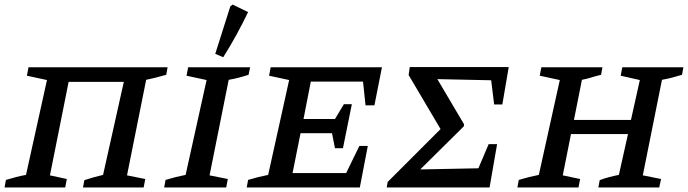

<svg xmlns="http://www.w3.org/2000/svg" viewBox="-24 -822 3017 842"><path d="M277 -463 195 -53 269 -37 262 0H-4L2 -33Q26 -40 46.5 -45.5Q67 -51 90 -55L182 -471L94 -490L101 -527H711L705 -494Q676 -486 656.5 -481Q637 -476 617 -472L533 -53L613 -37L606 0H340L346 -32Q385 -45 428 -55L519 -463Z M696 0 702 -33Q725 -40 747 -45.5Q769 -51 790 -55L882 -471L794 -490L801 -527H1073L1066 -494Q1041 -486 1021.5 -481Q1002 -476 979 -472L895 -53L975 -37L968 0ZM955 -571 920 -586 986 -794 996 -802 1064 -769Q1041 -721 1014 -671.5Q987 -622 955 -571Z M1058 0 1064 -33Q1087 -40 1109 -45.5Q1131 -51 1152 -55L1244 -471L1156 -490L1163 -527H1651L1618 -360H1579L1568 -464H1339L1307 -300H1445L1484 -365H1519L1480 -172H1445L1432 -238H1294L1259 -63H1494L1552 -182H1589L1554 0Z M1672 0 1676 -24 1908 -256 1768 -493 1773 -528H2207L2179 -364H2143L2130 -470L1894 -475L2011 -277L2010 -268L1819 -79L2074 -84L2119 -190H2156L2123 0Z M2245 0 2251 -33Q2274 -40 2296 -45.5Q2318 -51 2339 -55L2431 -471L2343 -490L2350 -527H2618L2612 -494Q2584 -487 2566.5 -481.5Q2549 -476 2528 -472L2493 -296H2743L2782 -471L2698 -490L2705 -527H2973L2967 -494Q2941 -486 2921 -481Q2901 -476 2879 -472L2795 -53L2875 -37L2867 0H2600L2606 -32Q2627 -40 2648 -45.5Q2669 -51 2690 -55L2730 -234H2480L2444 -53L2520 -37L2513 0Z"/></svg>

Font: Piazzolla SC Medium
Style: Italic
Weight: 500
Italic angle: -11.3°
Designer: Juan Pablo del Peral
Foundry: Huerta Tipografica
Version: Version 1.330